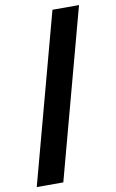

<svg xmlns="http://www.w3.org/2000/svg" viewBox="-96 -813 587 973"><g transform="rotate(-10 197.5 -326.5)"><path d="M382.8 -761.7H246.1L11.7 109.4H148.4Z"/></g></svg>

Font: Raveo
Style: Bold
Weight: 700
Designer: Jakub Foglar, Rasmus Andersson (Inter)
Foundry: Jakubfoglar.com
Version: Version 1.100;Glyphs 3.2.3 (3260)